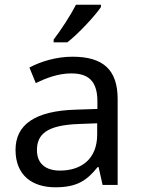

<svg xmlns="http://www.w3.org/2000/svg" viewBox="-20 -786 601 816"><path d="M208 -606H266C313 -642 384 -719 409 -756V-766H303C280 -721 237 -655 208 -618ZM288 -545C218 -545 152 -524 105 -499L132 -433C176 -454 227 -474 283 -474C353 -474 394 -444 394 -355V-323L303 -320C128 -315 46 -256 46 -149C46 -40 118 10 215 10C305 10 348 -17 395 -76H399L416 0H480V-365C480 -490 418 -545 288 -545ZM314 -259 393 -262V-214C393 -110 325 -61 235 -61C177 -61 137 -88 137 -148C137 -216 180 -254 314 -259Z"/></svg>

Font: Noto Sans Osage
Style: Regular
Weight: 400
Designer: Monotype Design Team
Foundry: Monotype Imaging Inc.
Version: Version 2.002